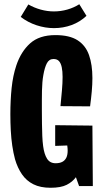

<svg xmlns="http://www.w3.org/2000/svg" viewBox="-20 -880 488 908"><path d="M29 -340Q29 -373 30.5 -404Q32 -435 35 -464Q38 -493 43.5 -519.5Q49 -546 57 -570Q79 -636 122.5 -675Q166 -714 242 -714Q309 -714 347 -689.5Q385 -665 401 -619.5Q417 -574 417 -511Q417 -481 414 -447.5Q411 -414 406 -377L266 -378Q270 -419 273 -453.5Q276 -488 276 -516Q276 -543 272 -562Q268 -581 259 -591Q250 -601 233 -601Q212 -601 201.5 -580.5Q191 -560 185 -525Q182 -509 180.5 -490.5Q179 -472 178.5 -451.5Q178 -431 178 -408Q178 -385 178 -361Q178 -326 178.5 -295Q179 -264 180 -237.5Q181 -211 184 -189Q189 -151 202.5 -129.5Q216 -108 243 -108Q262 -108 274.5 -114.5Q287 -121 293.5 -134Q300 -147 300 -168Q300 -173 299.5 -179Q299 -185 298 -192L241 -190V-288L417 -286L419 0H354L339 -42Q323 -20 295.5 -6Q268 8 219 8Q171 8 138 -8.5Q105 -25 84 -55.5Q63 -86 51 -127Q43 -157 38 -191Q33 -225 31 -262.5Q29 -300 29 -340ZM235 -747Q194 -747 153 -760.5Q112 -774 78 -800L114 -859Q142 -843 173 -834.5Q204 -826 235 -826Q268 -826 299 -835Q330 -844 355 -860L389 -805Q358 -776 318.5 -761.5Q279 -747 235 -747Z"/></svg>

Font: Truculenta Black
Style: Regular
Weight: 900
Version: Version 1.002